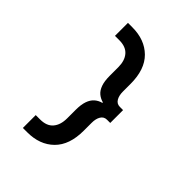

<svg xmlns="http://www.w3.org/2000/svg" viewBox="-236 -835 1088 1088"><g transform="rotate(45 308.0 -291.0)"><path d="M143 130V27H178Q230.5 27 256.2 -3.2Q282 -33.5 282 -86V-154Q282 -196 291.5 -223.5Q301 -251 318.8 -266.8Q336.5 -282.5 361 -289V-293Q337 -299.5 319.2 -314.5Q301.5 -329.5 291.8 -356.8Q282 -384 282 -428V-496Q282 -548 256.2 -578Q230.5 -608 178 -608H143V-712H178Q278 -712 338 -652.8Q398 -593.5 398 -478V-417Q398 -384 410.5 -363.5Q423 -343 447 -343H473V-240H447Q423 -240 410.5 -219.5Q398 -199 398 -166V-103Q398 11.5 338 70.8Q278 130 178 130Z"/></g></svg>

Font: Overpass Mono
Style: Bold
Weight: 700
Monospace: yes
Designer: Delve Withrington, Dave Bailey
Foundry: Delve Fonts LLC
Version: Version 4.000